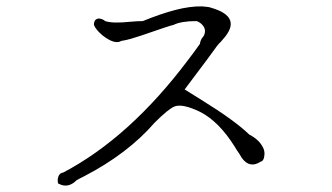

<svg xmlns="http://www.w3.org/2000/svg" viewBox="-20 -618 1040 601"><path d="M220 -54Q196 -30 170 -40Q169 -41 168 -41Q167 -41 166 -42Q159 -42 161 -59Q164 -76 178 -78Q387 -188 570 -432Q579 -444 588 -456Q597 -468 606 -481Q606 -486 609 -492.5Q612 -499 615 -502L618 -506Q629 -529 607 -546Q600 -551 595 -552Q547 -552 523 -540Q515 -539 423 -507Q405 -501 389.5 -496.5Q374 -492 360 -490Q339 -477 300 -508Q280 -525 274 -540Q274 -560 291 -560Q303 -558 309 -552Q333 -544 389 -550Q400 -551 409.5 -551.5Q419 -552 427 -552Q483 -575 529.5 -587Q576 -599 613 -598Q621 -597 628 -596.5Q635 -596 640 -594Q742 -565 677 -494Q674 -490 671 -487Q668 -484 665 -481Q658 -473 649 -460Q640 -447 627 -430Q604 -399 586.5 -376Q569 -353 558 -338Q567 -332 580.5 -324Q594 -316 611 -305Q716 -240 760 -197Q795 -179 806 -150Q807 -146 807.5 -143Q808 -140 808 -137Q807 -114 796 -112Q761 -89 736 -125Q734 -129 730.5 -134.5Q727 -140 722 -147Q719 -152 717 -155Q715 -158 714 -160Q665 -238 606 -268Q552 -294 527 -285Q508 -278 464 -234Q380 -137 243 -66Q237 -63 231 -60Q225 -57 220 -54Z"/></svg>

Font: New Tegomin
Style: Regular
Weight: 400
Designer: Kyosuke Nagai
Version: Version 1.000